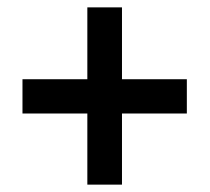

<svg xmlns="http://www.w3.org/2000/svg" viewBox="-20 -614 569 521"><path d="M217 -306H41V-399H217V-594H311V-399H487V-306H311V-113H217Z"/></svg>

Font: Noto Sans Sinhala SemiCondensed SemiBold
Style: Regular
Weight: 600
Width: 4
Designer: Jelle Bosma - Monotype Design Team
Foundry: Monotype Imaging Inc.
Version: Version 2.006; ttfautohint (v1.8.4.7-5d5b)